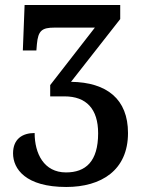

<svg xmlns="http://www.w3.org/2000/svg" viewBox="-20 -734 567 765"><path d="M244 11C383 11 490 -55 490 -204C490 -339 406 -406 263 -408L459 -658V-714H78L71 -533H125L127 -558C132 -612 147 -624 197 -624H358L180 -395V-350H237C324 -350 371 -300 371 -203C371 -90 321 -47 243 -47C155 -47 118 -122 118 -204C69 -204 32 -180 32 -123C32 -61 82 11 244 11Z"/></svg>

Font: Noto Serif Condensed Semi
Style: Regular
Weight: 600
Width: 3
Designer: Monotype Design Team
Foundry: Monotype Imaging Inc.
Version: Version 1.002